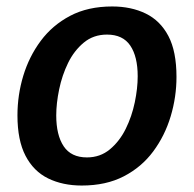

<svg xmlns="http://www.w3.org/2000/svg" viewBox="-20 -563 599 594"><path d="M327 -543Q386 -543 431 -521Q476 -499 501 -451.5Q526 -404 526 -325Q526 -263 508 -203Q490 -143 454 -94.5Q418 -46 363 -17.5Q308 11 233 11Q174 11 129 -11Q84 -33 59 -81Q34 -129 34 -206Q34 -269 52 -328.5Q70 -388 106 -436.5Q142 -485 197 -514Q252 -543 327 -543ZM311 -456Q269 -456 239 -431Q209 -406 190.5 -368Q172 -330 163 -286.5Q154 -243 154 -206Q154 -145 177 -110.5Q200 -76 249 -76Q290 -76 320 -101Q350 -126 369 -164.5Q388 -203 397 -246.5Q406 -290 406 -327Q406 -388 383 -422Q360 -456 311 -456Z"/></svg>

Font: Bitter Thin SemiBold
Style: Italic
Weight: 600
Italic angle: -9°
Version: Version 2.002